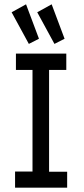

<svg xmlns="http://www.w3.org/2000/svg" viewBox="-20 -872 390 892"><path d="M50 0V-75H131V-547H54V-623H288V-547H208V-74H292V0ZM114 -668 34 -815 101 -852 161 -692ZM233 -668 153 -815 220 -852 280 -692Z"/></svg>

Font: Inconsolata ExtraCondensed SemiBold
Style: Regular
Weight: 600
Width: 2
Monospace: yes
Designer: Raph Levien, Cyreal, Brenton Simpson
Foundry: Raph Levien, Cyreal, Google
Version: Version 3.001; ttfautohint (v1.8.2.53-6de2)